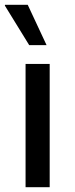

<svg xmlns="http://www.w3.org/2000/svg" viewBox="-22 -776 309 796"><path d="M84 0V-511H184V0ZM99 -589 -2 -753 -1 -756H93L171 -589Z"/></svg>

Font: Chivo Medium
Style: Regular
Weight: 400
Version: Version 2.002